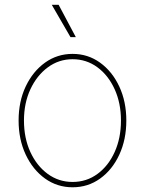

<svg xmlns="http://www.w3.org/2000/svg" viewBox="-20 -775 609 806"><path d="M284.7 11.2Q220.2 11.2 168.9 -25.6Q117.7 -62.5 87.9 -126Q58.1 -189.5 58.1 -269Q58.1 -349.1 87.9 -412.1Q117.7 -475.1 168.9 -512Q220.2 -548.8 284.7 -548.8Q349.1 -548.8 400.1 -512Q451.2 -475.1 480.7 -411.9Q510.3 -348.6 510.3 -269Q510.3 -189.5 481 -126Q451.7 -62.5 400.6 -25.6Q349.6 11.2 284.7 11.2ZM284.7 -11.2Q343.3 -11.2 389.2 -44.9Q435.1 -78.6 461.4 -137Q487.8 -195.3 487.8 -269Q487.8 -342.3 461.2 -400.6Q434.6 -459 388.7 -492.7Q342.8 -526.4 284.7 -526.4Q227.1 -526.4 180.9 -492.4Q134.8 -458.5 107.7 -400.4Q80.6 -342.3 80.6 -269Q80.6 -195.3 107.4 -137Q134.3 -78.6 180.4 -44.9Q226.6 -11.2 284.7 -11.2ZM275.9 -619.1 197.3 -754.9H226.1L298.3 -619.1Z"/></svg>

Font: Inter 17pt Thin
Style: Regular
Weight: 250
Version: Version 4.001;git-66647c0bb